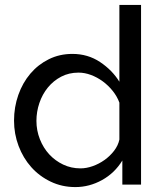

<svg xmlns="http://www.w3.org/2000/svg" viewBox="-20 -750 651 780"><path d="M286 10Q232 10 186 -12Q140 -34 107 -71Q74 -108 55.5 -157Q37 -206 37 -260Q37 -315 54.5 -364.5Q72 -414 103.5 -451Q135 -488 178.5 -509.5Q222 -531 274 -531Q337 -531 386.5 -498Q436 -465 465 -418V-730H553V0H477V-98Q446 -47 394.5 -18.5Q343 10 286 10ZM307 -66Q331 -66 356.5 -75Q382 -84 404.5 -100Q427 -116 443.5 -137.5Q460 -159 465 -183V-333Q456 -358 438 -380.5Q420 -403 397.5 -419.5Q375 -436 349.5 -445.5Q324 -455 299 -455Q260 -455 228.5 -438.5Q197 -422 174.5 -394.5Q152 -367 140 -331.5Q128 -296 128 -259Q128 -220 142 -184.5Q156 -149 180 -123Q204 -97 236.5 -81.5Q269 -66 307 -66Z"/></svg>

Font: IngvarSans
Style: Regular
Weight: 500
Version: Version 3.000